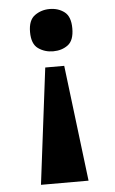

<svg xmlns="http://www.w3.org/2000/svg" viewBox="-52 -579 475 796"><g transform="rotate(-5 185.0 -181.5)"><path d="M225 -303 284 180H86L146 -303ZM185 -543Q221 -543 246.5 -523.5Q272 -504 272 -455Q272 -405 246.5 -386Q221 -367 185 -367Q150 -367 123 -386Q96 -405 96 -455Q96 -504 123 -523.5Q150 -543 185 -543Z"/></g></svg>

Font: Noto Rashi Hebrew ExtraBold
Style: Regular
Weight: 800
Version: Version 1.006